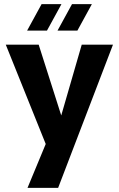

<svg xmlns="http://www.w3.org/2000/svg" viewBox="-20 -700 574 928"><path d="M526 -484H375L276 -142L167 -484H8L201 -4L113 208H261ZM424 -680H328L258 -552H354ZM277 -680H181L111 -552H207Z"/></svg>

Font: Play
Style: Bold
Weight: 700
Designer: Jonas Hecksher
Foundry: Jonas Hecksher, Playtypeª, e-types AS
Version: Version 1.002